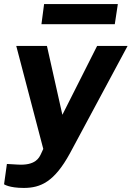

<svg xmlns="http://www.w3.org/2000/svg" viewBox="-38 -756 648 945"><path d="M79 169C163 169 230 138 306 -1L590 -530H440L269 -191L193 -530H42L175 -23L163 3C155 19 138 60 48 54L-4 51L-18 151C-18 151 7 169 79 169ZM179 -736 166 -637H527L542 -736Z"/></svg>

Font: Cheyenne Sans
Style: Bold Italic
Weight: 700
Italic angle: -8.13011°
Designer: The Public Sans project authors (U.S. Web Design System), Libre Franklin designed by Pablo Impallari and Rodrigo Fuenzal
Foundry: The Cheyenne Sans Project Authors
Version: Version 2.007